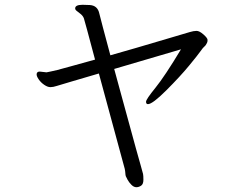

<svg xmlns="http://www.w3.org/2000/svg" viewBox="-20 -717 1040 802"><path d="M325 -697 355 -696Q388 -694 395 -660Q397 -650 410 -602Q423 -554 441 -486Q495 -501 549 -517Q603 -533 679.5 -555.5Q756 -578 772.5 -583Q789 -588 801 -588Q813 -588 830 -573Q847 -558 847 -550Q847 -542 844.5 -537.5Q842 -533 839.5 -529Q837 -525 832.5 -521.5Q828 -518 817.5 -503Q807 -488 770 -443Q733 -398 675 -340Q617 -282 598 -282Q590 -282 590 -292Q590 -302 629 -350Q668 -398 736 -511L457 -429Q472 -373 488.5 -313.5Q505 -254 520 -198.5Q535 -143 547.5 -98Q560 -53 568 -25Q576 3 577.5 9.5Q579 16 579 34Q579 52 569.5 58.5Q560 65 549.5 65Q539 65 529 55Q519 45 513 34Q507 23 505.5 19Q504 15 503.5 6Q503 -3 501 -12L393 -410Q329 -391 280.5 -377Q232 -363 217 -358Q202 -353 190.5 -353Q179 -353 165 -362.5Q151 -372 142 -385Q133 -398 133 -406Q133 -418 146 -418L173 -415H175Q184 -417 192.5 -418.5Q201 -420 219 -424.5Q237 -429 274 -439.5Q311 -450 377 -468Q334 -630 330.5 -640Q327 -650 317.5 -658Q308 -666 301 -671Q294 -676 294 -682Q294 -697 325 -697Z"/></svg>

Font: LXGW WenKai
Style: Regular
Weight: 400
Designer: LXGW / Fontworks Inc.
Foundry: LXGW / Fontworks Inc.
Version: Version 1.520; June 14, 2025